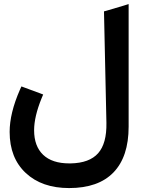

<svg xmlns="http://www.w3.org/2000/svg" viewBox="-20 -704 712 962"><path d="M327.6 114.7Q331.1 114.7 334.5 114.7Q428.2 112.8 471.7 63.7Q515.1 14.6 513.2 -88.4L501 -647L515.6 -650.9L599.6 -675.8L624.5 -683.6V-657.2V-69.3Q624.5 81.1 548.8 159.7Q473.1 238.3 326.2 238.3Q189.9 238.3 109.1 162.8Q28.3 87.4 28.3 -43Q28.3 -136.7 79.6 -253.9L87.4 -271L104.5 -264.6L177.2 -237.8L196.3 -230.5L188.5 -211.9Q150.9 -119.6 150.9 -51.3Q150.9 28.3 196 71.5Q241.2 114.7 327.6 114.7Z"/></svg>

Font: Samim WOL
Style: Bold-WOL
Weight: 700
Foundry: DejaVu fonts team - Redesigned by Saber Rastikerdar
Version: Version 4.0.5